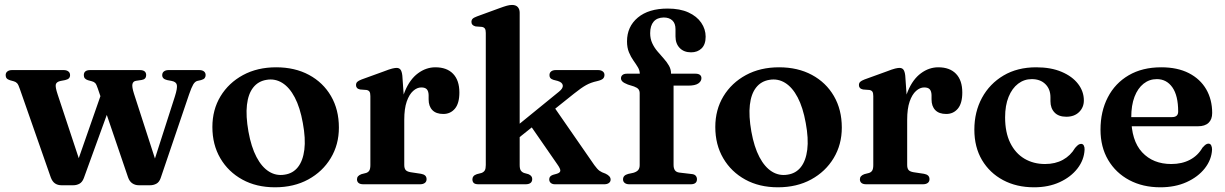

<svg xmlns="http://www.w3.org/2000/svg" viewBox="-20 -764 5080 796"><path d="M284 4H234.5Q219.5 4 208.2 -3.5Q197 -11 190.5 -28.5L62.5 -394.5Q56.5 -413 50.8 -419Q45 -425 37 -427L21 -431.5Q11.5 -434.5 7.5 -439.5Q3.5 -444.5 3.5 -452.5Q3.5 -462.5 10.8 -468Q18 -473.5 30 -473.5H244Q256 -473.5 263.2 -468Q270.5 -462.5 270.5 -452.5Q270.5 -444.5 265.8 -439.5Q261 -434.5 250 -432L231.5 -428.5Q214.5 -425 211.5 -414.5Q208.5 -404 219 -372.5L318 -73.5L285.5 -48L407 -396L451 -365.5L327.5 -25.5Q321 -8.5 309.2 -2.2Q297.5 4 284 4ZM602.5 4H555Q540.5 4 528.8 -3.8Q517 -11.5 511 -28.5L385.5 -397Q380 -414 374.8 -419.5Q369.5 -425 361 -427L344.5 -431.5Q335.5 -434.5 331.5 -439.5Q327.5 -444.5 327.5 -452.5Q327.5 -473.5 354 -473.5H559.5Q586 -473.5 586 -452.5Q586 -444.5 581.5 -439.2Q577 -434 567.5 -432.5L544 -429Q531.5 -427 529 -415.2Q526.5 -403.5 535.5 -375.5L633.5 -72.5L603 -46.5L705 -364Q716 -398.5 713.2 -411.8Q710.5 -425 691.5 -428.5L673 -432Q662.5 -434.5 657.5 -439.5Q652.5 -444.5 652.5 -452.5Q652.5 -462.5 659.8 -468Q667 -473.5 679 -473.5H806Q818.5 -473.5 825.5 -468Q832.5 -462.5 832.5 -452.5Q832.5 -445.5 828.5 -440.2Q824.5 -435 813.5 -432L798 -428.5Q788.5 -426 781.2 -414Q774 -402 764 -373L646 -25.5Q640 -8.5 628 -2.2Q616 4 602.5 4Z M1125 -485Q1202.5 -485 1261 -453.5Q1319.5 -422 1352.2 -365.8Q1385 -309.5 1385 -235Q1385 -164.5 1351.2 -108.5Q1317.5 -52.5 1258 -20Q1198.5 12.5 1120 12.5Q1043 12.5 984.8 -19.5Q926.5 -51.5 893.5 -107.8Q860.5 -164 860.5 -237.5Q860.5 -309 894.2 -364.8Q928 -420.5 987.5 -452.8Q1047 -485 1125 -485ZM1160.5 -40Q1194.5 -45 1215.2 -71.2Q1236 -97.5 1241.8 -143.5Q1247.5 -189.5 1235.5 -254Q1224 -318.5 1202 -360.2Q1180 -402 1150 -420.5Q1120 -439 1085 -433Q1050.5 -427.5 1029.8 -401.2Q1009 -375 1003.8 -329.2Q998.5 -283.5 1010 -218.5Q1021.5 -154.5 1043.5 -112.8Q1065.5 -71 1095.5 -52.5Q1125.5 -34 1160.5 -40Z M1638.5 -265Q1638.5 -337.5 1659 -386.5Q1679.5 -435.5 1713 -460.2Q1746.5 -485 1785 -485Q1832.5 -485 1858.5 -458Q1884.5 -431 1884.5 -380.5Q1884.5 -335.5 1866 -313.5Q1847.5 -291.5 1818 -291.5Q1788 -291.5 1772.5 -307.5Q1757 -323.5 1757 -352V-370Q1756.5 -386 1749.5 -393.8Q1742.5 -401.5 1726.5 -401.5Q1709 -401.5 1692.8 -387Q1676.5 -372.5 1666.2 -343Q1656 -313.5 1656 -267.5ZM1648 -450.5 1656 -337V-80.5Q1656 -66 1661.8 -59.2Q1667.5 -52.5 1682.5 -50L1725.5 -43.5Q1737 -41.5 1742.8 -36Q1748.5 -30.5 1748.5 -21Q1748.5 -11 1741.2 -5.5Q1734 0 1720.5 0H1487Q1473 0 1466.5 -5.5Q1460 -11 1460 -20.5Q1460 -28 1464.5 -33.2Q1469 -38.5 1478.5 -42L1498 -47Q1507 -50 1511.2 -57.2Q1515.5 -64.5 1515.5 -80V-365.5Q1515.5 -378.5 1511.8 -384Q1508 -389.5 1499.5 -391L1473 -393Q1464 -395 1460 -399.5Q1456 -404 1456 -411Q1456 -419.5 1461 -424.5Q1466 -429.5 1479 -434.5L1570 -467.5Q1594.5 -477 1606 -479.8Q1617.5 -482.5 1624 -482.5Q1635 -482.5 1640.5 -475.2Q1646 -468 1648 -450.5Z M1964 0Q1949.5 0 1944 -5.5Q1938.5 -11 1938.5 -20.5Q1938.5 -28 1942.8 -33.2Q1947 -38.5 1957 -42L1976.5 -47Q1985.5 -50.5 1989.8 -57.5Q1994 -64.5 1994 -80V-627.5Q1994 -640 1990.2 -645.5Q1986.5 -651 1978 -652.5L1951.5 -654.5Q1942.5 -657 1938.5 -661.5Q1934.5 -666 1934.5 -673Q1934.5 -681 1939.2 -686Q1944 -691 1957.5 -696L2050.5 -730Q2069.5 -737 2081 -740.2Q2092.5 -743.5 2103 -743.5Q2118.5 -743.5 2126.5 -734.8Q2134.5 -726 2134.5 -711.5V-80Q2134.5 -64.5 2139 -57.5Q2143.5 -50.5 2152.5 -47L2170.5 -42Q2186.5 -35.5 2186.5 -22Q2186.5 0 2158.5 0ZM2092.5 -217 2297.5 -384Q2315 -398 2313.2 -410.2Q2311.5 -422.5 2292 -428.5L2274.5 -433Q2265 -436 2261.5 -440.5Q2258 -445 2258 -452.5Q2258 -462.5 2265 -468Q2272 -473.5 2284.5 -473.5H2459.5Q2471.5 -473.5 2478.8 -468Q2486 -462.5 2486 -453.5Q2486 -444 2480 -438Q2474 -432 2455 -427.5Q2429.5 -422 2409.8 -411Q2390 -400 2360 -376L2108 -174.5ZM2266 -336.5 2444 -79.5Q2456 -63 2465 -56.2Q2474 -49.5 2490.5 -44Q2501 -39 2506.2 -33Q2511.5 -27 2511.5 -19.5Q2511.5 -10.5 2504.2 -5.2Q2497 0 2485 0H2281Q2270 0 2263.5 -5.5Q2257 -11 2257 -20.5Q2257 -27 2260.5 -31.5Q2264 -36 2272 -39L2288 -43.5Q2302 -47.5 2303 -55.8Q2304 -64 2290 -83.5L2172 -254Z M2772.5 -80.5Q2772.5 -66 2778.2 -58Q2784 -50 2796.5 -48.5L2847.5 -42.5Q2859 -41.5 2864.2 -35.5Q2869.5 -29.5 2869.5 -21Q2869.5 0 2843 0H2589Q2577 0 2570 -5.5Q2563 -11 2563 -20Q2563 -29 2568.2 -34.5Q2573.5 -40 2584.5 -43L2605.5 -47.5Q2619.5 -51.5 2625.8 -59Q2632 -66.5 2632 -79.5V-377.5Q2632 -387.5 2627 -394Q2622 -400.5 2608.5 -405.5L2583 -413.5Q2566.5 -420 2560.5 -426Q2554.5 -432 2554.5 -439.5Q2554.5 -448 2560.8 -453.2Q2567 -458.5 2580 -458.5H2662.5L2632.5 -441.5V-457.5Q2632.5 -472 2624.5 -485.2Q2616.5 -498.5 2606 -513.2Q2595.5 -528 2587.5 -547.2Q2579.5 -566.5 2579.5 -592.5Q2579.5 -653.5 2624.2 -691Q2669 -728.5 2748 -728.5Q2799 -728.5 2834 -712.5Q2869 -696.5 2887.2 -669.8Q2905.5 -643 2905.5 -612Q2905.5 -580 2888.8 -563.5Q2872 -547 2845 -547Q2815.5 -547 2798 -565Q2780.5 -583 2780.5 -613V-643Q2780.5 -667 2767.5 -679.2Q2754.5 -691.5 2731.5 -691.5Q2704 -691 2689.8 -674.2Q2675.5 -657.5 2675.5 -626.5Q2675.5 -603.5 2684 -585Q2692.5 -566.5 2705.8 -551Q2719 -535.5 2732 -521Q2745 -506.5 2753.5 -491.5Q2762 -476.5 2762 -459.5V-436.5L2746 -458.5H2863Q2875 -458.5 2881.5 -453.8Q2888 -449 2888 -440Q2888 -427 2875 -418Q2862 -409 2833 -409H2772.5Z M3210 -485Q3287.5 -485 3346 -453.5Q3404.5 -422 3437.2 -365.8Q3470 -309.5 3470 -235Q3470 -164.5 3436.2 -108.5Q3402.5 -52.5 3343 -20Q3283.5 12.5 3205 12.5Q3128 12.5 3069.8 -19.5Q3011.5 -51.5 2978.5 -107.8Q2945.5 -164 2945.5 -237.5Q2945.5 -309 2979.2 -364.8Q3013 -420.5 3072.5 -452.8Q3132 -485 3210 -485ZM3245.5 -40Q3279.5 -45 3300.2 -71.2Q3321 -97.5 3326.8 -143.5Q3332.5 -189.5 3320.5 -254Q3309 -318.5 3287 -360.2Q3265 -402 3235 -420.5Q3205 -439 3170 -433Q3135.5 -427.5 3114.8 -401.2Q3094 -375 3088.8 -329.2Q3083.5 -283.5 3095 -218.5Q3106.5 -154.5 3128.5 -112.8Q3150.5 -71 3180.5 -52.5Q3210.5 -34 3245.5 -40Z M3723.5 -265Q3723.5 -337.5 3744 -386.5Q3764.5 -435.5 3798 -460.2Q3831.5 -485 3870 -485Q3917.5 -485 3943.5 -458Q3969.5 -431 3969.5 -380.5Q3969.5 -335.5 3951 -313.5Q3932.5 -291.5 3903 -291.5Q3873 -291.5 3857.5 -307.5Q3842 -323.5 3842 -352V-370Q3841.5 -386 3834.5 -393.8Q3827.5 -401.5 3811.5 -401.5Q3794 -401.5 3777.8 -387Q3761.5 -372.5 3751.2 -343Q3741 -313.5 3741 -267.5ZM3733 -450.5 3741 -337V-80.5Q3741 -66 3746.8 -59.2Q3752.5 -52.5 3767.5 -50L3810.5 -43.5Q3822 -41.5 3827.8 -36Q3833.5 -30.5 3833.5 -21Q3833.5 -11 3826.2 -5.5Q3819 0 3805.5 0H3572Q3558 0 3551.5 -5.5Q3545 -11 3545 -20.5Q3545 -28 3549.5 -33.2Q3554 -38.5 3563.5 -42L3583 -47Q3592 -50 3596.2 -57.2Q3600.5 -64.5 3600.5 -80V-365.5Q3600.5 -378.5 3596.8 -384Q3593 -389.5 3584.5 -391L3558 -393Q3549 -395 3545 -399.5Q3541 -404 3541 -411Q3541 -419.5 3546 -424.5Q3551 -429.5 3564 -434.5L3655 -467.5Q3679.5 -477 3691 -479.8Q3702.5 -482.5 3709 -482.5Q3720 -482.5 3725.5 -475.2Q3731 -468 3733 -450.5Z M4473.5 -347.5Q4473.5 -319 4453.8 -299.5Q4434 -280 4401 -280Q4368.5 -280 4351.8 -297.8Q4335 -315.5 4335 -344.5V-360.5Q4335 -394.5 4314 -415.2Q4293 -436 4257.5 -436Q4226 -436 4201 -417Q4176 -398 4161.5 -362.5Q4147 -327 4147 -277.5Q4147 -215 4168.2 -171.8Q4189.5 -128.5 4227 -106.2Q4264.5 -84 4312.5 -84Q4355 -84 4386.8 -101.5Q4418.5 -119 4437 -150.5Q4445.5 -160.5 4451 -164Q4456.5 -167.5 4462 -167.5Q4470 -167.5 4473.5 -160.2Q4477 -153 4476.5 -143.5Q4474.5 -101 4447 -65.5Q4419.5 -30 4373.2 -8.8Q4327 12.5 4267 12.5Q4194.5 12.5 4138.8 -17.2Q4083 -47 4051.2 -100.5Q4019.5 -154 4019.5 -226.5Q4019.5 -300 4051.2 -358.5Q4083 -417 4140.5 -451Q4198 -485 4276 -485Q4337 -485 4381.2 -466.2Q4425.5 -447.5 4449.5 -416.2Q4473.5 -385 4473.5 -347.5Z M5005.5 -295.5Q5005.5 -269 4990.5 -254.8Q4975.5 -240.5 4946.5 -240.5H4634.5V-278.5H4839Q4864.5 -278.5 4864.5 -301.5Q4864.5 -367.5 4840.5 -401.8Q4816.5 -436 4776 -436Q4745 -436 4721 -417Q4697 -398 4683.5 -362.8Q4670 -327.5 4670 -277.5Q4670 -181 4715.2 -132.5Q4760.5 -84 4836 -84Q4880 -84 4913.2 -101.5Q4946.5 -119 4965 -151.5Q4974 -161.5 4979.2 -165Q4984.5 -168.5 4990 -168.5Q4998 -168.5 5001.5 -161.2Q5005 -154 5005 -144Q5003 -102 4975 -66.2Q4947 -30.5 4899.5 -9Q4852 12.5 4790.5 12.5Q4718 12.5 4662 -17.2Q4606 -47 4574.2 -100.8Q4542.5 -154.5 4542.5 -226.5Q4542.5 -302 4572.8 -360.5Q4603 -419 4659.5 -452Q4716 -485 4794.5 -485Q4861.5 -485 4908.8 -460.8Q4956 -436.5 4980.8 -393.8Q5005.5 -351 5005.5 -295.5Z"/></svg>

Font: Fraunces SemiBold
Style: Regular
Weight: 600
Version: Version 1.000;[b76b70a41]